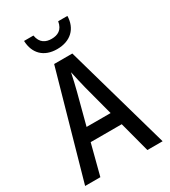

<svg xmlns="http://www.w3.org/2000/svg" viewBox="-220 -1029 1004 1135"><g transform="rotate(-30 281.5 -461.5)"><path d="M279 -783C372 -783 427 -838 429 -923H366C357 -868 322 -852 281 -852C242 -852 206 -868 197 -923H133C136 -836 190 -783 279 -783ZM17 0H121L175 -208H387L442 0H546L343 -716H219ZM254 -507C262 -537 273 -585 281 -624C289 -585 300 -539 308 -506L363 -298H199Z"/></g></svg>

Font: Noto Sans Mono SemiCondensed Medium
Style: Regular
Weight: 500
Width: 4
Designer: Monotype Design Team
Foundry: Monotype Imaging Inc.
Version: Version 2.014